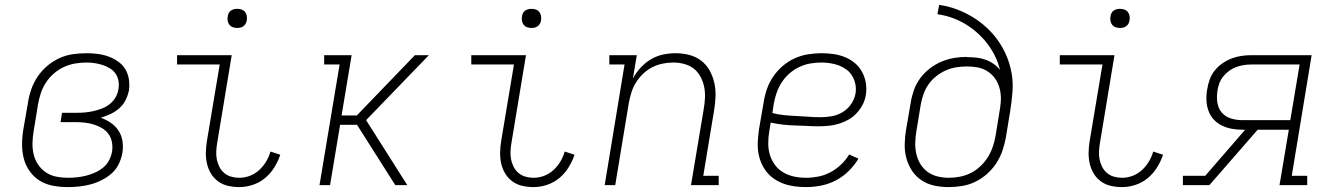

<svg xmlns="http://www.w3.org/2000/svg" viewBox="-20 -755 5440 783"><path d="M257 8Q226 8 196.5 2.5Q167 -3 143 -17.5Q119 -32 102 -55.5Q85 -79 77.5 -107Q70 -135 70 -165Q70 -195 75 -226L94 -336Q98 -363 107.5 -390.5Q117 -418 133.5 -442.5Q150 -467 173 -486.5Q196 -506 222.5 -518Q249 -530 277.5 -534Q306 -538 333 -538Q356 -538 379 -535Q402 -532 422.5 -524.5Q443 -517 461 -504.5Q479 -492 490.5 -473.5Q502 -455 505.5 -432.5Q509 -410 506 -387Q502 -367 492.5 -347.5Q483 -328 466.5 -313.5Q450 -299 430.5 -290Q411 -281 391 -275Q413 -267 432 -254Q451 -241 463.5 -222Q476 -203 479.5 -179Q483 -155 479 -131Q475 -108 464 -85.5Q453 -63 434.5 -47Q416 -31 394 -20Q372 -9 349 -3Q326 3 302.5 5.5Q279 8 257 8ZM258 -30Q276 -30 294.5 -32Q313 -34 331 -38.5Q349 -43 367 -51Q385 -59 400.5 -71.5Q416 -84 425 -101.5Q434 -119 437 -137Q440 -156 436.5 -175Q433 -194 422.5 -208.5Q412 -223 396 -232.5Q380 -242 362 -247.5Q344 -253 325 -255Q306 -257 286 -257H227L233 -295H293Q310 -295 327 -296.5Q344 -298 361.5 -302Q379 -306 396 -312.5Q413 -319 427.5 -330.5Q442 -342 451.5 -358.5Q461 -375 463 -392Q466 -409 463 -425.5Q460 -442 451 -455Q442 -468 428 -476.5Q414 -485 398.5 -490Q383 -495 366.5 -497.5Q350 -500 333 -500Q310 -500 286.5 -496Q263 -492 241 -482Q219 -472 200 -455.5Q181 -439 167.5 -418.5Q154 -398 146.5 -375Q139 -352 135 -329L117 -219Q113 -195 112.5 -171Q112 -147 117.5 -124.5Q123 -102 136 -83Q149 -64 168 -51.5Q187 -39 210 -34.5Q233 -30 258 -30Z M956 8Q933 8 910.5 3Q888 -2 870 -15Q852 -28 840.5 -47Q829 -66 824 -88Q819 -110 819.5 -133.5Q820 -157 824 -181L876 -492H702V-530H925L866 -174Q863 -157 862 -139.5Q861 -122 864 -106Q867 -90 874.5 -75Q882 -60 894.5 -49.5Q907 -39 923 -34.5Q939 -30 956 -30Q978 -30 999 -38Q1020 -46 1037 -61.5Q1054 -77 1065.5 -96.5Q1077 -116 1083 -137L1123 -124Q1114 -97 1098.5 -72Q1083 -47 1060.5 -28.5Q1038 -10 1010.5 -1Q983 8 956 8ZM947 -641Q938 -641 929.5 -644Q921 -647 915.5 -654Q910 -661 908.5 -670.5Q907 -680 909 -690Q910 -696 913 -702Q916 -708 922 -712Q928 -716 934.5 -717.5Q941 -719 947 -719Q957 -719 965.5 -716Q974 -713 979.5 -706Q985 -699 986.5 -689.5Q988 -680 986 -670Q985 -664 981.5 -658Q978 -652 972.5 -648Q967 -644 960.5 -642.5Q954 -641 947 -641Z M1283 0 1365 -492H1302V-530H1414L1373 -284H1435L1672 -530H1729L1473 -265L1641 0H1592L1436 -246H1367L1326 0Z M2156 8Q2133 8 2110.5 3Q2088 -2 2070 -15Q2052 -28 2040.5 -47Q2029 -66 2024 -88Q2019 -110 2019.5 -133.5Q2020 -157 2024 -181L2076 -492H1902V-530H2125L2066 -174Q2063 -157 2062 -139.5Q2061 -122 2064 -106Q2067 -90 2074.5 -75Q2082 -60 2094.5 -49.5Q2107 -39 2123 -34.5Q2139 -30 2156 -30Q2178 -30 2199 -38Q2220 -46 2237 -61.5Q2254 -77 2265.5 -96.5Q2277 -116 2283 -137L2323 -124Q2314 -97 2298.5 -72Q2283 -47 2260.5 -28.5Q2238 -10 2210.5 -1Q2183 8 2156 8ZM2147 -641Q2138 -641 2129.5 -644Q2121 -647 2115.5 -654Q2110 -661 2108.5 -670.5Q2107 -680 2109 -690Q2110 -696 2113 -702Q2116 -708 2122 -712Q2128 -716 2134.5 -717.5Q2141 -719 2147 -719Q2157 -719 2165.5 -716Q2174 -713 2179.5 -706Q2185 -699 2186.5 -689.5Q2188 -680 2186 -670Q2185 -664 2181.5 -658Q2178 -652 2172.5 -648Q2167 -644 2160.5 -642.5Q2154 -641 2147 -641Z M2446 0 2527 -492H2465V-530H2577L2561 -435Q2574 -459 2593 -479.5Q2612 -500 2635 -513.5Q2658 -527 2684 -532.5Q2710 -538 2735 -538Q2764 -538 2791 -531Q2818 -524 2839.5 -507.5Q2861 -491 2874 -467.5Q2887 -444 2893 -417Q2899 -390 2898 -361.5Q2897 -333 2892 -304L2848 -38H2911V0H2798L2850 -311Q2854 -334 2855 -357Q2856 -380 2851.5 -401.5Q2847 -423 2836.5 -442.5Q2826 -462 2809.5 -475Q2793 -488 2771 -494Q2749 -500 2726 -500Q2704 -500 2682 -495.5Q2660 -491 2639.5 -480.5Q2619 -470 2602 -453.5Q2585 -437 2573 -417.5Q2561 -398 2554.5 -376.5Q2548 -355 2544 -333L2489 0Z M3267 8Q3244 8 3221 5Q3198 2 3177 -5.5Q3156 -13 3138 -25Q3120 -37 3106.5 -54Q3093 -71 3084.5 -91Q3076 -111 3072.5 -133.5Q3069 -156 3070.5 -179.5Q3072 -203 3075 -226L3094 -336Q3098 -363 3107 -390Q3116 -417 3132.5 -441.5Q3149 -466 3171.5 -485.5Q3194 -505 3220.5 -517Q3247 -529 3275 -533.5Q3303 -538 3330 -538Q3355 -538 3379.5 -534.5Q3404 -531 3426 -522Q3448 -513 3466 -498Q3484 -483 3495.5 -462Q3507 -441 3511 -416.5Q3515 -392 3511 -368Q3508 -347 3498 -328Q3488 -309 3473 -293Q3458 -277 3439 -266.5Q3420 -256 3400 -250Q3380 -244 3359.5 -242Q3339 -240 3319 -240Q3294 -240 3269 -241.5Q3244 -243 3219.5 -243.5Q3195 -244 3171 -247Q3147 -250 3123 -255L3117 -219Q3113 -195 3113 -170Q3113 -145 3120 -122.5Q3127 -100 3141 -81.5Q3155 -63 3175 -51.5Q3195 -40 3218.5 -35Q3242 -30 3267 -30Q3292 -30 3317.5 -35Q3343 -40 3366.5 -52.5Q3390 -65 3409.5 -83.5Q3429 -102 3443 -125L3481 -108Q3464 -80 3440.5 -57Q3417 -34 3388 -19Q3359 -4 3328 2Q3297 8 3267 8ZM3326 -277Q3349 -277 3372 -281Q3395 -285 3416 -297.5Q3437 -310 3451 -330.5Q3465 -351 3469 -374Q3472 -392 3468.5 -410.5Q3465 -429 3456 -444.5Q3447 -460 3433 -470.5Q3419 -481 3402.5 -487.5Q3386 -494 3367 -497Q3348 -500 3330 -500Q3307 -500 3284 -496Q3261 -492 3239 -481.5Q3217 -471 3198.5 -454.5Q3180 -438 3167 -417.5Q3154 -397 3146.5 -374.5Q3139 -352 3135 -329L3130 -294Q3153 -288 3177.5 -285.5Q3202 -283 3227 -282Q3252 -281 3276.5 -279Q3301 -277 3326 -277Z M3848 8Q3819 8 3790.5 2Q3762 -4 3738.5 -19.5Q3715 -35 3699.5 -58.5Q3684 -82 3676.5 -109Q3669 -136 3669.5 -166Q3670 -196 3675 -226L3694 -336Q3698 -362 3707 -387.5Q3716 -413 3732.5 -435.5Q3749 -458 3771.5 -475.5Q3794 -493 3819 -503.5Q3844 -514 3870 -518.5Q3896 -523 3923 -523Q3923 -523 3923 -522.5Q3923 -522 3923 -522Q3943 -522 3962 -520Q3981 -518 3999 -511.5Q4017 -505 4032 -494.5Q4047 -484 4058 -470Q4051 -500 4037.5 -527Q4024 -554 4006 -577.5Q3988 -601 3965.5 -621Q3943 -641 3917.5 -656.5Q3892 -672 3862.5 -682.5Q3833 -693 3803 -697L3810 -735Q3847 -730 3881.5 -717Q3916 -704 3946.5 -685.5Q3977 -667 4003.5 -642.5Q4030 -618 4050.5 -589Q4071 -560 4085 -526.5Q4099 -493 4105.5 -456Q4112 -419 4109 -380.5Q4106 -342 4100 -304L4082 -194Q4077 -167 4068 -140.5Q4059 -114 4043 -89.5Q4027 -65 4005 -45.5Q3983 -26 3957 -13.5Q3931 -1 3903 3.5Q3875 8 3848 8ZM3849 -30Q3872 -30 3895 -34.5Q3918 -39 3939 -49.5Q3960 -60 3978 -77Q3996 -94 4008.5 -114Q4021 -134 4028.5 -156Q4036 -178 4040 -201L4059 -318L4060 -328Q4063 -349 4061 -369.5Q4059 -390 4052 -408.5Q4045 -427 4032.5 -442Q4020 -457 4002.5 -467Q3985 -477 3964.5 -480.5Q3944 -484 3923 -484Q3901 -484 3879.5 -480.5Q3858 -477 3837.5 -468Q3817 -459 3798.5 -444.5Q3780 -430 3767 -411.5Q3754 -393 3746.5 -372Q3739 -351 3735 -329L3717 -219Q3713 -196 3712.5 -172.5Q3712 -149 3717 -127Q3722 -105 3733.5 -86Q3745 -67 3763 -54Q3781 -41 3803.5 -35.5Q3826 -30 3849 -30Z M4556 8Q4533 8 4510.5 3Q4488 -2 4470 -15Q4452 -28 4440.5 -47Q4429 -66 4424 -88Q4419 -110 4419.5 -133.5Q4420 -157 4424 -181L4476 -492H4302V-530H4525L4466 -174Q4463 -157 4462 -139.5Q4461 -122 4464 -106Q4467 -90 4474.5 -75Q4482 -60 4494.5 -49.5Q4507 -39 4523 -34.5Q4539 -30 4556 -30Q4578 -30 4599 -38Q4620 -46 4637 -61.5Q4654 -77 4665.5 -96.5Q4677 -116 4683 -137L4723 -124Q4714 -97 4698.5 -72Q4683 -47 4660.5 -28.5Q4638 -10 4610.5 -1Q4583 8 4556 8ZM4547 -641Q4538 -641 4529.5 -644Q4521 -647 4515.5 -654Q4510 -661 4508.5 -670.5Q4507 -680 4509 -690Q4510 -696 4513 -702Q4516 -708 4522 -712Q4528 -716 4534.5 -717.5Q4541 -719 4547 -719Q4557 -719 4565.5 -716Q4574 -713 4579.5 -706Q4585 -699 4586.5 -689.5Q4588 -680 4586 -670Q4585 -664 4581.5 -658Q4578 -652 4572.5 -648Q4567 -644 4560.5 -642.5Q4554 -641 4547 -641Z M4804 0V-38H4895L5058 -226H5046Q5024 -226 5002.5 -230Q4981 -234 4962 -243.5Q4943 -253 4929 -268.5Q4915 -284 4908 -304Q4901 -324 4900 -346Q4899 -368 4903 -390Q4906 -410 4913 -430Q4920 -450 4933.5 -467Q4947 -484 4965 -496.5Q4983 -509 5002.5 -516.5Q5022 -524 5042.5 -527Q5063 -530 5083 -530H5329L5248 -38H5311V0H5198L5236 -226H5109L4912 0ZM5046 -265H5242L5280 -492H5083Q5067 -492 5051.5 -489.5Q5036 -487 5021 -481.5Q5006 -476 4992.5 -466Q4979 -456 4968.5 -443Q4958 -430 4952.5 -415Q4947 -400 4945 -385Q4941 -361 4944.5 -337Q4948 -313 4962.5 -296Q4977 -279 4999.5 -272Q5022 -265 5046 -265Z"/></svg>

Font: Iosevka Curly Slab XLtEx
Style: Italic
Weight: 200
Width: 7
Italic angle: -9°
Monospace: yes
Designer: Belleve Invis
Foundry: Belleve Invis
Version: Version 11.1.0; ttfautohint (v1.8.3)